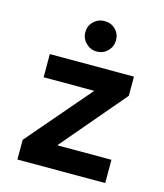

<svg xmlns="http://www.w3.org/2000/svg" viewBox="-109 -807 761 890"><g transform="rotate(15 271.5 -362.5)"><path d="M58.2 0V-94.6L320 -399.8H77V-511H480.6V-419L219.6 -111.6H479.6V0ZM283.1 -578.6Q252.9 -578.6 231.2 -600.3Q209.5 -622 209.5 -652.2Q209.5 -682.9 231.2 -703.8Q252.9 -724.6 283.1 -724.6Q314.7 -724.6 335.7 -703.8Q356.7 -682.9 356.7 -652.2Q356.7 -622 335.7 -600.3Q314.7 -578.6 283.1 -578.6Z"/></g></svg>

Font: Overpass
Style: Regular
Weight: 400
Designer: Delve Withrington, Dave Bailey, Thomas Jockin
Foundry: Delve Fonts LLC
Version: Version 4.000